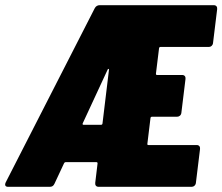

<svg xmlns="http://www.w3.org/2000/svg" viewBox="-44 -720 857 740"><path d="M777 -554 793 -685C794 -694 789 -700 780 -700H340C332 -700 325 -696 321 -688L-22 -17C-27 -6 -23 0 -13 0H148C156 0 162 -3 166 -12L203 -91C204 -93 206 -95 209 -95H328C331 -95 332 -93 332 -90L323 -15C322 -6 327 0 336 0H695C703 0 710 -6 711 -15L727 -146C728 -155 723 -161 714 -161H528C525 -161 523 -163 524 -166L536 -265C536 -268 539 -270 541 -270H638C647 -270 654 -276 655 -285L671 -416C672 -425 667 -431 658 -431H561C558 -431 557 -433 557 -436L569 -534C569 -537 572 -539 574 -539H761C769 -539 776 -545 777 -554ZM275 -245 371 -452C372 -456 377 -455 376 -451L351 -244C351 -241 348 -239 346 -239H278C275 -239 273 -241 275 -245Z"/></svg>

Font: Barlow Condensed Black
Style: Italic
Weight: 900
Width: 3
Italic angle: -7°
Designer: Jeremy Tribby
Foundry: Tribby Type
Version: Version 1.422;hotconv 1.0.109;makeotfexe 2.5.65596